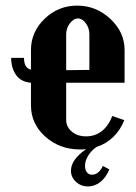

<svg xmlns="http://www.w3.org/2000/svg" viewBox="-20 -525 487 687"><path d="M90.8 -346.2Q90.8 -410.6 139.6 -457.8Q188.5 -504.9 255.9 -504.9Q324.2 -504.9 375 -457.3Q425.8 -409.7 425.8 -346.2V-229H216.8V-96.2Q216.8 -70.8 237.1 -54Q257.3 -37.1 288.1 -37.1Q320.3 -37.1 344.2 -55.9Q368.2 -74.7 381.8 -109.9L424.8 -95.2Q411.1 -60.1 385.5 -35.2Q359.9 -10.3 325.2 1Q307.1 13.2 295.7 31.7Q284.2 50.3 284.2 68.8Q284.2 83 291 91.6Q297.9 100.1 309.1 100.1Q333 100.1 348.1 68.8L371.1 81.1Q359.9 109.4 339.6 125.7Q319.3 142.1 294.9 142.1Q269.5 142.1 251.7 125.5Q233.9 108.9 233.9 85.9Q233.9 45.9 288.1 8.8Q281.2 9.8 267.1 9.8Q193.4 9.8 142.1 -36.1Q90.8 -82 90.8 -147.9V-229Q54.7 -231.9 37.4 -256.8Q20 -281.7 20 -317.9H65.9Q65.9 -281.2 90.8 -275.9ZM216.8 -273.9 299.8 -274.9V-402.8Q299.8 -424.3 287.1 -441.7Q274.4 -459 258.8 -459Q243.2 -459 230 -441.4Q216.8 -423.8 216.8 -402.8Z"/></svg>

Font: Moniqa Black Paragraph
Style: Regular
Weight: 900
Designer: Rajesh Rajput
Foundry: Rajesh Rajput
Version: Version 1.000